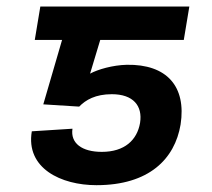

<svg xmlns="http://www.w3.org/2000/svg" viewBox="-20 -548 637 577"><path d="M218 -227.6C237.6 -247.9 267 -264.9 316.1 -264.9C380.3 -264.9 409.1 -230.1 400.9 -178.6C392 -127.1 354.4 -91.6 285.9 -91.6C226.9 -91.6 191.1 -117.2 197.8 -161.2L75.6 -153.4C56.8 -42.3 163.4 8.5 269.9 8.5C427.9 8.5 505.3 -70.3 522.7 -173.7C540.5 -288.4 481.2 -355.5 360.8 -353.3C318.9 -352.3 274.1 -339.5 250.7 -326.7L281.2 -427.9H532.3L549 -528.4H101.2L84.5 -427.9H166.5L110.1 -234.4Z"/></svg>

Font: Magic Ui Pro Semi Bold
Style: Italic
Weight: 600
Italic angle: -9.39999°
Designer: Stefan Endress, Andreas Faust
Version: Version 1.000;FEAKit 1.0